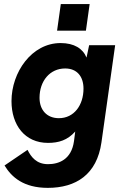

<svg xmlns="http://www.w3.org/2000/svg" viewBox="-20 -717 614 952"><path d="M217 214.5C356.5 214.5 460.5 148.5 483 -11L551 -493H422L409 -431.5C391 -476 348 -503.5 280.5 -503.5C137 -503.5 37 -358.5 37 -215.5C37 -97 103 -8.5 218 -8.5C270.5 -8.5 314.5 -21.5 353 -65L347 -18C334.5 75.5 270 97 218 97C160.5 97 134 61 116.5 26L2.5 103.5C37 160.5 96 214.5 217 214.5ZM176 -232C176 -315.5 227.5 -377.5 303 -377.5C362 -377.5 394 -337.5 394 -277.5C394 -196 347.5 -131 272 -131C212 -131 176 -172 176 -232ZM263 -565H406L424.5 -697H281.5Z"/></svg>

Font: HK Grotesk ExtraBold
Style: Italic
Weight: 800
Italic angle: -16°
Designer: Alfredo Marco Pradil
Foundry: Hanken Design Co.
Version: Version 3.001;FEAKit 1.0